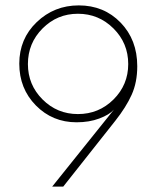

<svg xmlns="http://www.w3.org/2000/svg" viewBox="-20 -692 579 712"><path d="M264 -238.5Q174.5 -238.5 113 -301Q51.5 -363.5 51.5 -456Q51.5 -548 116.2 -610Q181 -672 272 -672Q365.5 -672 427.2 -608.2Q489 -544.5 489 -446.5Q489 -386.5 468.2 -340.5Q447.5 -294.5 407.5 -244L214.5 0H173.5L402.5 -285.5Q385.5 -266.5 348.2 -252.5Q311 -238.5 264 -238.5ZM83.5 -454.5Q83.5 -377.5 137.8 -323.2Q192 -269 269 -269Q346.5 -269 401 -323.2Q455.5 -377.5 455.5 -454.5Q455.5 -532 400.8 -586.5Q346 -641 269 -641Q192 -641 137.8 -586.5Q83.5 -532 83.5 -454.5Z"/></svg>

Font: League Spartan ExtraLight
Style: Regular
Weight: 200
Foundry: The League of Moveable Type
Version: Version 2.002